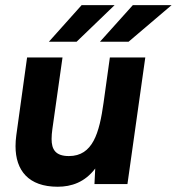

<svg xmlns="http://www.w3.org/2000/svg" viewBox="-20 -717 688 748"><path d="M204.5 10.5C258.5 10.5 310.5 -7 351 -60.5L348 0H476.5L546 -493H408L383.5 -317C367 -198.5 341.5 -109 248.5 -109C196 -109 181 -135 181 -175.5C181 -187 182 -200 184 -214L223.5 -493H85.5L43.5 -190C41.5 -175 40.5 -161 40.5 -147.5C40.5 -53 91 10.5 204.5 10.5ZM170.5 -554.5H278.5L426.5 -697H298ZM369.5 -554.5H481L648.5 -697H497.5Z"/></svg>

Font: HK Grotesk ExtraBold
Style: Italic
Weight: 800
Italic angle: -16°
Designer: Alfredo Marco Pradil
Foundry: Hanken Design Co.
Version: Version 3.001;FEAKit 1.0